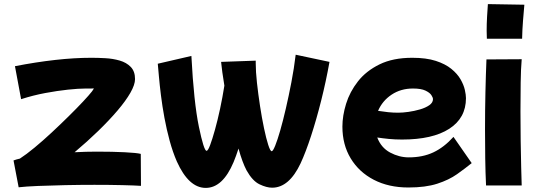

<svg xmlns="http://www.w3.org/2000/svg" viewBox="-20 -835 2615 937"><path d="M71 79 46 -52Q59 -57 77 -61Q108 -81 148.5 -114.5Q189 -148 232 -188Q275 -228 315 -267.5Q355 -307 385 -339Q415 -371 429 -389Q434 -396 436 -399.5Q438 -403 438 -404Q438 -403 424 -403H399Q363 -403 311.5 -397.5Q260 -392 201 -381Q142 -370 83 -351L53 -512Q156 -532 249.5 -542.5Q343 -553 426 -553Q458 -553 494.5 -551Q531 -549 564 -539.5Q597 -530 618 -508.5Q639 -487 639 -449Q639 -422 616.5 -382.5Q594 -343 553.5 -295.5Q513 -248 459.5 -196Q406 -144 344 -92Q399 -95 453 -95Q530 -95 589 -92Q648 -89 667 -84L668 72Q640 70 578 68.5Q516 67 441 67Q371 67 298.5 68.5Q226 70 165.5 72.5Q105 75 71 79Z M843 -47Q823 -93 808 -148Q793 -203 782.5 -260Q772 -317 765.5 -369.5Q759 -422 755.5 -462.5Q752 -503 750 -524L914 -562Q926 -335 950.5 -217Q975 -99 988 -99Q995 -99 1005.5 -127Q1016 -155 1029 -201.5Q1042 -248 1054 -304Q1066 -360 1075 -417Q1063 -490 1059 -533L1228 -539V-527Q1228 -486 1234 -431Q1240 -376 1249 -317.5Q1258 -259 1268.5 -209Q1279 -159 1289 -128Q1299 -97 1306 -97Q1312 -97 1323 -124Q1334 -151 1347.5 -198Q1361 -245 1375 -305.5Q1389 -366 1402 -433.5Q1415 -501 1423 -568L1588 -533Q1571 -438 1547.5 -344.5Q1524 -251 1498 -171.5Q1472 -92 1447 -38Q1391 81 1308 81Q1281 81 1246.5 64.5Q1212 48 1183 -4Q1173 -23 1163 -50Q1153 -77 1144 -110Q1132 -73 1120 -44Q1067 82 984 82Q901 82 843 -47Z M1973 80Q1877 80 1804.5 42.5Q1732 5 1691.5 -62Q1651 -129 1651 -217Q1651 -270 1669 -328.5Q1687 -387 1727 -438Q1767 -489 1832.5 -521Q1898 -553 1992 -553Q2060 -553 2106.5 -538Q2153 -523 2182.5 -499Q2212 -475 2227.5 -448Q2243 -421 2248.5 -396.5Q2254 -372 2254 -356Q2254 -259 2172.5 -206.5Q2091 -154 1942 -154Q1908 -154 1877.5 -157Q1847 -160 1821 -164Q1840 -114 1884 -90.5Q1928 -67 1975 -67Q2043 -67 2095 -91.5Q2147 -116 2193 -167L2282 -39Q2250 -13 2210.5 15Q2171 43 2114 61.5Q2057 80 1973 80ZM1995 -403Q1936 -403 1891 -373Q1846 -343 1825 -294Q1850 -290 1874.5 -287.5Q1899 -285 1923 -285Q1945 -285 1973.5 -289Q2002 -293 2029.5 -301Q2057 -309 2075 -321.5Q2093 -334 2093 -351Q2093 -359 2085 -371Q2077 -383 2056 -393Q2035 -403 1995 -403Z M2356 -646Q2356 -655 2355.5 -664.5Q2355 -674 2355 -686Q2355 -718 2357 -754Q2359 -790 2361 -815L2539 -812Q2536 -778 2532.5 -735Q2529 -692 2528 -646ZM2352 70Q2349 8 2348 -62.5Q2347 -133 2347 -204Q2347 -297 2349 -385Q2351 -473 2354 -545L2526 -546Q2522 -500 2521 -432.5Q2520 -365 2520 -291Q2520 -218 2521 -147Q2522 -76 2523.5 -18.5Q2525 39 2526 70Z"/></svg>

Font: Mochiy Pop One
Style: Regular
Weight: 400
Designer: FONTDASU
Foundry: FONTDASU / Google Inc. / Adobe
Version: Version 2.000